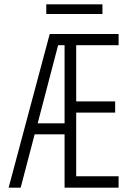

<svg xmlns="http://www.w3.org/2000/svg" viewBox="-20 -872 603 892"><path d="M20 0 211 -714H531V-662H334V-401H515V-349H334V-53H531V0H280V-248H141L76 0ZM250 -662 155 -299H280V-662ZM195 -807V-852H456V-807Z"/></svg>

Font: Noto Sans Mono SemiCondensed Light
Style: Regular
Weight: 300
Width: 4
Designer: Monotype Design Team
Foundry: Monotype Imaging Inc.
Version: Version 2.014; ttfautohint (v1.8.4.7-5d5b)